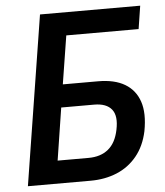

<svg xmlns="http://www.w3.org/2000/svg" viewBox="-51 -751 682 796"><g transform="rotate(-5 289.5 -352.5)"><path d="M33 0 145 -705H562L547 -609H246L214 -408H361Q429 -408 472 -382.5Q515 -357 531.5 -308Q548 -259 534 -185Q521 -124 487 -82.5Q453 -41 403.5 -20.5Q354 0 294 0ZM165 -95H294Q344 -95 376 -121Q408 -147 419 -201Q431 -258 409 -285.5Q387 -313 336 -313H199Z"/></g></svg>

Font: Nunito Sans 10pt Condensed
Style: Bold Italic
Weight: 700
Width: 3
Italic angle: -9°
Designer: Vernon Adams
Foundry: Vernon Adams
Version: Version 3.101;gftools[0.9.27]